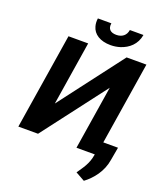

<svg xmlns="http://www.w3.org/2000/svg" viewBox="-191 -1019 1130 1338"><g transform="rotate(20 374.5 -349.5)"><path d="M36 0H182L542 -472L467 0H603L602 4C591 74 557 115 526 161L594 199C651 156 708 88 722 -3L739 -99H630L727 -711H580L220 -238L295 -711H149ZM299 -898C296 -877 297 -858 302 -840C316 -786 368 -753 445 -753C470 -753 494 -757 516 -764C574 -783 625 -825 637 -898H536C530 -857 501 -834 458 -834C415 -834 392 -855 399 -898Z"/></g></svg>

Font: Asimov Pro
Style: BdObl
Weight: 700
Designer: Google
Version: Version 2.000980; 2014